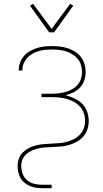

<svg xmlns="http://www.w3.org/2000/svg" viewBox="-20 -769 540 1004"><path d="M200 215Q184 215 167.5 212.5Q151 210 136 203.5Q121 197 108 186.5Q95 176 87 161.5Q79 147 75.5 131Q72 115 72 99Q72 79 79 60Q86 41 100.5 27Q115 13 133 4Q151 -5 170.5 -9.5Q190 -14 210 -15.5Q230 -17 249.5 -18Q269 -19 289 -20.5Q309 -22 328 -27Q347 -32 365 -41Q383 -50 397 -64.5Q411 -79 418 -98Q425 -117 425 -137Q425 -157 418.5 -176.5Q412 -196 398.5 -211Q385 -226 367 -236Q349 -246 329.5 -251.5Q310 -257 290 -259Q270 -261 250 -261H197V-279H250Q268 -279 286.5 -281Q305 -283 322.5 -288Q340 -293 356.5 -302Q373 -311 385 -324.5Q397 -338 403 -356Q409 -374 409 -392Q409 -411 403.5 -429Q398 -447 386.5 -461Q375 -475 359 -485Q343 -495 325.5 -500.5Q308 -506 289.5 -508Q271 -510 253 -510Q235 -510 217.5 -508.5Q200 -507 183 -502Q166 -497 150.5 -488.5Q135 -480 123 -467Q111 -454 104 -437.5Q97 -421 97 -403V-400H78V-404Q78 -424 85.5 -443Q93 -462 106 -477Q119 -492 137 -502Q155 -512 174 -518Q193 -524 213 -526Q233 -528 253 -528Q274 -528 294.5 -525.5Q315 -523 335 -516.5Q355 -510 373 -498.5Q391 -487 403.5 -470.5Q416 -454 422 -433.5Q428 -413 428 -393Q428 -371 421 -349.5Q414 -328 399 -312Q384 -296 364 -286Q344 -276 323 -271Q347 -265 369.5 -254.5Q392 -244 409.5 -226.5Q427 -209 435.5 -185Q444 -161 444 -136Q444 -114 437 -92.5Q430 -71 415 -54.5Q400 -38 380 -27Q360 -16 338.5 -10Q317 -4 294.5 -2.5Q272 -1 250 0Q232 1 214.5 2Q197 3 180.5 7Q164 11 147.5 18Q131 25 118 36.5Q105 48 98 64.5Q91 81 91 98Q91 119 98.5 139.5Q106 160 122 173.5Q138 187 158.5 192Q179 197 200 197H250V215ZM237 -600 137 -739 153 -749 250 -618 347 -749 363 -739 263 -600Z"/></svg>

Font: Iosevka Term Curly Thin
Style: Regular
Weight: 100
Designer: Belleve Invis
Foundry: Belleve Invis
Version: Version 32.3.0